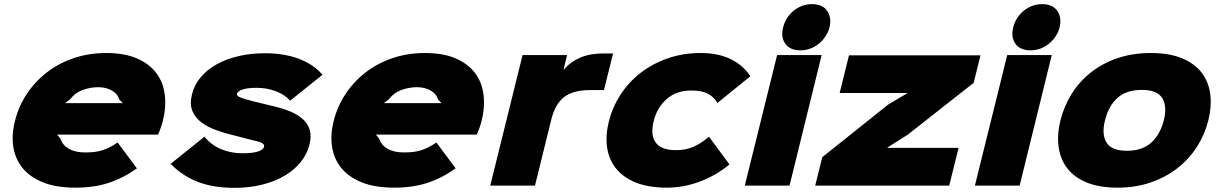

<svg xmlns="http://www.w3.org/2000/svg" viewBox="-20 -896 5890 927"><path d="M766 -311Q762 -297 757.5 -283Q753 -269 743 -246H256L272 -226Q282 -195 312.5 -177.5Q343 -160 391 -160Q416 -160 436.5 -162.5Q457 -165 475.5 -171Q494 -177 511.5 -186Q529 -195 548 -208L641 -83Q573 -35 503 -12.5Q433 10 344 10Q252 10 189 -15Q126 -40 90 -83.5Q54 -127 44.5 -185.5Q35 -244 52 -311Q69 -381 108.5 -441Q148 -501 205 -545.5Q262 -590 335 -615Q408 -640 493 -640Q581 -640 641 -614Q701 -588 734.5 -543.5Q768 -499 775.5 -439Q783 -379 766 -311ZM573 -398 555 -417Q548 -443 520 -459Q492 -475 454 -475Q416 -475 379 -461.5Q342 -448 319 -417L294 -398Z M1474 -197Q1463 -153 1433 -115Q1403 -77 1356.5 -49Q1310 -21 1248 -5Q1186 11 1111 11Q1010 11 935 -18Q860 -47 804 -105L967 -236Q1001 -195 1048.5 -175.5Q1096 -156 1150 -156Q1200 -156 1225.5 -164.5Q1251 -173 1255 -187Q1257 -198 1247 -204.5Q1237 -211 1200 -219Q1195 -220 1180 -224Q1165 -228 1148 -232.5Q1131 -237 1115.5 -241Q1100 -245 1095 -246Q1059 -255 1020.5 -269Q982 -283 952.5 -305Q923 -327 909 -360Q895 -393 907 -441Q918 -486 949 -523Q980 -560 1026 -585.5Q1072 -611 1131.5 -625Q1191 -639 1259 -639Q1351 -639 1422 -612.5Q1493 -586 1537 -535L1381 -410Q1355 -439 1312 -455.5Q1269 -472 1219 -472Q1176 -472 1151.5 -464Q1127 -456 1124 -443Q1122 -432 1143 -424.5Q1164 -417 1206 -406L1301 -383Q1348 -372 1384.5 -356.5Q1421 -341 1444.5 -318.5Q1468 -296 1476 -266.5Q1484 -237 1474 -197Z M2305 -311Q2301 -297 2296.5 -283Q2292 -269 2282 -246H1795L1811 -226Q1821 -195 1851.5 -177.5Q1882 -160 1930 -160Q1955 -160 1975.5 -162.5Q1996 -165 2014.5 -171Q2033 -177 2050.5 -186Q2068 -195 2087 -208L2180 -83Q2112 -35 2042 -12.5Q1972 10 1883 10Q1791 10 1728 -15Q1665 -40 1629 -83.5Q1593 -127 1583.5 -185.5Q1574 -244 1591 -311Q1608 -381 1647.5 -441Q1687 -501 1744 -545.5Q1801 -590 1874 -615Q1947 -640 2032 -640Q2120 -640 2180 -614Q2240 -588 2273.5 -543.5Q2307 -499 2314.5 -439Q2322 -379 2305 -311ZM2112 -398 2094 -417Q2087 -443 2059 -459Q2031 -475 1993 -475Q1955 -475 1918 -461.5Q1881 -448 1858 -417L1833 -398Z M2896 -461H2829Q2746 -461 2703 -427Q2660 -393 2642 -320L2563 0H2347L2503 -630H2718L2701 -561H2703Q2735 -598 2782 -618Q2829 -638 2893 -638H2940Z M3502 -102Q3436 -48 3358 -19Q3280 10 3200 10Q3110 10 3049 -15Q2988 -40 2953.5 -83.5Q2919 -127 2911 -185.5Q2903 -244 2920 -311Q2937 -379 2976 -439Q3015 -499 3072 -543.5Q3129 -588 3203 -614Q3277 -640 3363 -640Q3448 -640 3508 -610.5Q3568 -581 3603 -528L3444 -399Q3427 -428 3398 -443.5Q3369 -459 3318 -459Q3246 -459 3199 -418Q3152 -377 3136 -311Q3128 -279 3130 -253.5Q3132 -228 3144.5 -209.5Q3157 -191 3182 -181Q3207 -171 3245 -171Q3289 -171 3326 -186.5Q3363 -202 3403 -236Z M3985 -764Q3979 -741 3965.5 -720.5Q3952 -700 3933.5 -685Q3915 -670 3892.5 -661.5Q3870 -653 3845 -653Q3794 -653 3771.5 -685Q3749 -717 3761 -764Q3767 -788 3780 -808.5Q3793 -829 3811.5 -844Q3830 -859 3852.5 -867.5Q3875 -876 3900 -876Q3951 -876 3973.5 -844Q3996 -812 3985 -764ZM3792 0H3576L3732 -630H3947Z M4563 0H3916L3950 -137L4268 -391L4359 -445V-447H4034L4079 -629H4714L4681 -496L4363 -246L4265 -184V-182H4608Z M5096 -764Q5090 -741 5076.5 -720.5Q5063 -700 5044.5 -685Q5026 -670 5003.5 -661.5Q4981 -653 4956 -653Q4905 -653 4882.5 -685Q4860 -717 4872 -764Q4878 -788 4891 -808.5Q4904 -829 4922.5 -844Q4941 -859 4963.5 -867.5Q4986 -876 5011 -876Q5062 -876 5084.5 -844Q5107 -812 5096 -764ZM4903 0H4687L4843 -630H5058Z M5814 -315Q5797 -247 5759.5 -188Q5722 -129 5666 -85Q5610 -41 5537 -15.5Q5464 10 5376 10Q5287 10 5226.5 -15Q5166 -40 5132.5 -84Q5099 -128 5091 -187.5Q5083 -247 5100 -315Q5117 -383 5154 -442.5Q5191 -502 5246.5 -546Q5302 -590 5375 -615Q5448 -640 5537 -640Q5625 -640 5686 -615Q5747 -590 5781 -546Q5815 -502 5823 -443Q5831 -384 5814 -315ZM5599 -315Q5616 -383 5591.5 -422.5Q5567 -462 5493 -462Q5418 -462 5375 -423Q5332 -384 5315 -315Q5298 -247 5322.5 -207.5Q5347 -168 5421 -168Q5495 -168 5538.5 -207.5Q5582 -247 5599 -315Z"/></svg>

Font: TypoPRO Sinkin Sans
Style: 900 X Black Italic
Weight: 950
Italic angle: -112°
Designer: Keith Bates
Foundry: K-Type
Version: Sinkin Sans (version 1.0)  by Keith Bates   •   © 2014   www